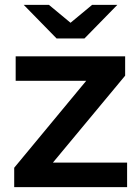

<svg xmlns="http://www.w3.org/2000/svg" viewBox="-20 -764 572 784"><path d="M38 0V-79L332 -434H44V-534H491V-455L196 -100H499V0ZM211 -607 77 -744H180L268 -671L356 -744H459L325 -607Z"/></svg>

Font: Montserrat SemiBold
Style: Regular
Weight: 600
Designer: Julieta Ulanovsky
Foundry: Julieta Ulanovsky
Version: Version 9.000; ttfautohint (v1.8.4.7-5d5b)